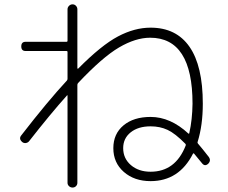

<svg xmlns="http://www.w3.org/2000/svg" viewBox="-20 -803 1040 876"><path d="M827.1 -138.7Q829.1 -142.6 826.2 -146.5Q779.3 -194.3 744.6 -210.4Q710 -226.6 667 -226.6Q610.4 -226.6 576.2 -199.2Q542 -171.9 542 -127Q542 -80.1 577.1 -49.8Q612.3 -19.5 667 -19.5Q780.3 -19.5 827.1 -138.7ZM112.3 -158.2Q106.4 -151.4 97.2 -150.4Q87.9 -149.4 81.1 -155.3Q64.5 -169.9 77.1 -185.5Q198.2 -341.8 285.2 -435.5Q288.1 -438.5 288.1 -444.3V-565.4Q288.1 -570.3 283.2 -570.3H96.7Q77.1 -570.3 77.1 -591.3Q77.1 -612.3 96.7 -612.3H283.2Q288.1 -612.3 288.1 -617.2V-760.7Q288.1 -769.5 294.9 -776.4Q301.8 -783.2 311 -783.2Q320.3 -783.2 326.7 -776.4Q333 -769.5 333 -760.7V-491.2Q333 -490.2 334.5 -489.7Q335.9 -489.3 336.9 -490.2Q442.4 -596.7 518.1 -636.7Q593.8 -676.8 667 -676.8Q784.2 -676.8 844.7 -589.4Q905.3 -502 905.3 -330.1Q905.3 -231.4 881.8 -156.2Q879.9 -151.4 882.8 -148.4Q901.4 -127 932.6 -86.9Q944.3 -70.3 929.7 -55.7Q914.1 -42 901.4 -58.6Q871.1 -95.7 865.2 -102.5Q864.3 -103.5 862.8 -103.5Q861.3 -103.5 860.4 -101.6Q796.9 23.4 667 23.4Q592.8 23.4 544.9 -18.6Q497.1 -60.5 497.1 -127Q497.1 -192.4 543.5 -231Q589.8 -269.5 667 -269.5Q757.8 -269.5 839.8 -193.4Q840.8 -192.4 842.3 -193.4Q843.8 -194.3 843.8 -196.3Q857.4 -256.8 858.4 -330.1Q858.4 -630.9 665 -630.9Q598.6 -630.9 522.9 -586.4Q447.3 -542 336.9 -424.8Q333 -420.9 333 -416V31.2Q333 40 326.7 46.4Q320.3 52.7 311 52.7Q301.8 52.7 294.9 46.4Q288.1 40 288.1 31.2V-367.2Q288.1 -370.1 285.2 -367.2Q210 -283.2 112.3 -158.2Z"/></svg>

Font: Rounded-L Mgen+ 1m light
Style: Regular
Weight: 200
Designer: [Source Han Sans]
Ryoko NISHIZUKA  (kana & ideographs); Paul D. Hunt (Latin, Greek & Cyrillic); Wenlong ZHANG  (bopomofo
Version: Version 1.059.20150602